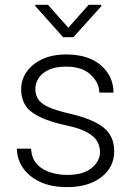

<svg xmlns="http://www.w3.org/2000/svg" viewBox="-20 -763 547 793"><path d="M393.1 -134.8Q393.1 -156.7 382.3 -177.5Q371.6 -198.2 341.1 -215.8Q310.5 -233.4 252 -245.6Q163.6 -264.2 115.5 -296.9Q67.4 -329.6 67.4 -394.5Q67.4 -434.1 90.1 -466.6Q112.8 -499 154.5 -518.6Q196.3 -538.1 253.4 -538.1Q345.2 -538.1 397 -493.2Q448.7 -448.2 448.7 -380.4H390.1Q390.1 -420.9 354.7 -454.3Q319.3 -487.8 253.4 -487.8Q208 -487.8 179.9 -474.1Q151.9 -460.4 138.9 -439.2Q126 -418 126 -396Q126 -373 136.5 -355Q147 -336.9 177.2 -322.3Q207.5 -307.6 266.6 -293.9Q362.8 -272 407.2 -236.6Q451.7 -201.2 451.7 -138.2Q451.7 -72.8 398.7 -31.5Q345.7 9.8 256.8 9.8Q189.9 9.8 143.6 -12.7Q97.2 -35.2 73.5 -71.5Q49.8 -107.9 49.8 -148.9H108.4Q110.8 -107.4 133.8 -83.7Q156.7 -60.1 190.2 -50.3Q223.6 -40.5 256.8 -40.5Q323.7 -40.5 358.4 -69.1Q393.1 -97.7 393.1 -134.8ZM178.2 -743.2 262.2 -648.4 346.2 -743.2H398.4V-737.3L283.2 -609.4H240.7L126 -737.8V-743.2Z"/></svg>

Font: Vazirmatn RD UI ExtraLight
Style: Regular
Weight: 200
Designer: Saber Rastikerdar
Foundry: Saber Rastikerdar
Version: Version 33.003